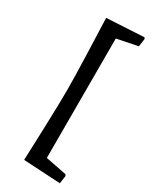

<svg xmlns="http://www.w3.org/2000/svg" viewBox="-201 -696 714 884"><g transform="rotate(30 156.5 -253.5)"><path d="M90 124Q92 79 96.5 -55.5Q101 -190 101 -252Q101 -315 96.5 -450.5Q92 -586 90 -631L288 -642L292 -635L286 -593L176 -571V64L288 86L292 94L286 135Z"/></g></svg>

Font: Alegreya Medium
Style: Regular
Weight: 500
Designer: Juan Pablo del Peral
Foundry: Huerta Tipografica
Version: Version 2.007; ttfautohint (v1.6)